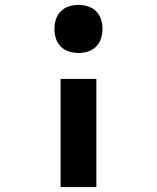

<svg xmlns="http://www.w3.org/2000/svg" viewBox="-20 -548 640 783"><path d="M300 -332Q280 -332 261 -338Q242 -344 228 -358Q214 -372 208 -391Q202 -410 202 -430Q202 -450 208 -469Q214 -488 228 -502Q242 -516 261 -522Q280 -528 300 -528Q320 -528 339 -522Q358 -516 372 -502Q386 -488 392 -469Q398 -450 398 -430Q398 -410 392 -391Q386 -372 372 -358Q358 -344 339 -338Q320 -332 300 -332ZM227 215V-226H373V215Z"/></svg>

Font: Iosevka Custom Heavy Extended
Style: Regular
Weight: 900
Width: 7
Monospace: yes
Designer: Belleve Invis
Foundry: Belleve Invis
Version: Version 11.2.4; ttfautohint (v1.8.4)